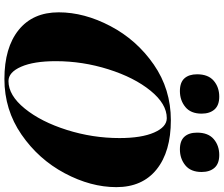

<svg xmlns="http://www.w3.org/2000/svg" viewBox="-90 -886 990 849"><g transform="rotate(90 404.5 -461.0)"><path d="M511 -722Q650 -722 728.5 -659Q807 -596 807 -481Q807 -368 745.5 -252.5Q684 -137 574.5 -61.5Q465 14 329 14Q190 14 112 -49Q34 -112 34 -226Q34 -339 95 -455Q156 -571 265 -646.5Q374 -722 511 -722ZM250 -213Q250 -116 274.5 -60Q299 -4 338 -4Q401 -4 459.5 -76Q518 -148 554 -262Q590 -376 590 -495Q590 -592 565.5 -648Q541 -704 502 -704Q439 -704 380.5 -632Q322 -560 286 -446Q250 -332 250 -213ZM407 -936Q445 -936 463.5 -915Q482 -894 482 -858Q482 -810 452.5 -786Q423 -762 382 -762Q344 -762 326 -782Q308 -802 308 -838Q308 -887 336.5 -911.5Q365 -936 407 -936ZM665 -936Q703 -936 721.5 -915Q740 -894 740 -858Q740 -810 710.5 -786Q681 -762 640 -762Q602 -762 584 -782Q566 -802 566 -838Q566 -887 594.5 -911.5Q623 -936 665 -936Z"/></g></svg>

Font: Playfair Display SC Black
Style: Italic
Weight: 900
Italic angle: -14°
Designer: Claus Eggers Sørensen
Foundry: Claus Eggers Sørensen
Version: Version 1.200; ttfautohint (v1.6)